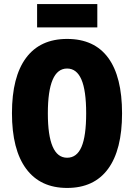

<svg xmlns="http://www.w3.org/2000/svg" viewBox="-20 -917 661 947"><path d="M582 -358Q582 -178 513 -84Q444 10 311 10Q179 10 109 -84.5Q39 -179 39 -359Q39 -538 108.5 -631.5Q178 -725 311 -725Q445 -725 513.5 -632Q582 -539 582 -358ZM216 -358Q216 -139 311 -139Q359 -139 382 -192.5Q405 -246 405 -358Q405 -471 381.5 -525Q358 -579 311 -579Q216 -579 216 -358ZM460 -897V-782H163V-897Z"/></svg>

Font: Noto Sans Gurmukhi UI ExtraCondensed Black
Style: Regular
Weight: 900
Width: 2
Designer: Jelle Bosma - Monotype Design Team
Foundry: Monotype Imaging Inc.
Version: Version 2.004; ttfautohint (v1.8.4.7-5d5b)